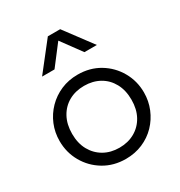

<svg xmlns="http://www.w3.org/2000/svg" viewBox="-180 -878 952 1017"><g transform="rotate(-30 296.0 -369.0)"><path d="M296 15Q222 15 163.5 -20Q105 -55 71.5 -113.8Q38 -172.5 38 -242.5Q38 -295 57.2 -341.5Q76.5 -388 111.5 -423.8Q146.5 -459.5 193.5 -479.8Q240.5 -500 296 -500Q370.5 -500 428.8 -465Q487 -430 520.5 -371.2Q554 -312.5 554 -242.5Q554 -190.5 534.8 -143.8Q515.5 -97 481 -61.2Q446.5 -25.5 399.2 -5.2Q352 15 296 15ZM296 -53.5Q349 -53.5 390 -76.8Q431 -100 454.2 -142.2Q477.5 -184.5 477.5 -242.5Q477.5 -300.5 454.2 -343Q431 -385.5 390 -408.5Q349 -431.5 296 -431.5Q243 -431.5 202 -408.5Q161 -385.5 137.8 -343Q114.5 -300.5 114.5 -242.5Q114.5 -184.5 138 -142.2Q161.5 -100 202.2 -76.8Q243 -53.5 296 -53.5ZM128.5 -585 261.5 -754.5H337L463.5 -585H387.5L298 -707L204.5 -585Z"/></g></svg>

Font: Geologica Roman ExtraLight
Style: Regular
Weight: 250
Designer: Sindre Bremnes, Frode Helland
Foundry: Monokrom Skriftforlag AS
Version: Version 1.010;gftools[0.9.28]